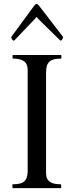

<svg xmlns="http://www.w3.org/2000/svg" viewBox="-20 -972 381 992"><path d="M297 -673V-685C297 -687 295 -688 293 -688H49C46 -689 45 -688 45 -685V-673C45 -670 46 -669 49 -669C94 -669 123 -655 123 -610V-89C123 -36 100 -20 48 -20C46 -20 45 -20 44 -18V-4C44 -3 44 -2 45 -2C46 0 47 0 48 0H292C294 0 295 0 296 -2V-16C296 -19 295 -20 292 -20C246 -20 218 -34 218 -78V-599C218 -652 241 -669 293 -669C296 -669 297 -671 297 -673ZM304 -774C306 -776 306 -777 306 -778C306 -779 305 -782 303 -785L182 -942C180 -945 173 -952 169 -952C164 -952 160 -946 157 -943L41 -785C39 -782 38 -779 38 -778C38 -777 38 -775 40 -774L42 -768C45 -767 47 -762 50 -762H52C54 -763 54 -763 55 -764L159 -873C160 -874 167 -884 169 -884C170 -884 178 -874 179 -873L290 -764C291 -763 293 -762 294 -762C297 -762 304 -771 304 -774Z"/></svg>

Font: fbb
Style: Regular
Weight: 400
Designer: David J. Perry, Michael Sharpe
Version: Version 1.045